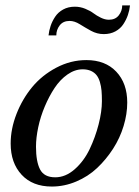

<svg xmlns="http://www.w3.org/2000/svg" viewBox="-20 -681 515 711"><path d="M461.4 -661.1Q459.5 -642.6 453.6 -625.5Q447.8 -608.4 437 -591.8Q426.3 -575.2 407.5 -564.9Q388.7 -554.7 364.3 -554.7Q339.4 -554.7 317.1 -566.9Q294.9 -579.1 275.4 -591.3Q255.9 -603.5 237.8 -603.5Q213.9 -603.5 201.2 -587.2Q188.5 -570.8 188.5 -549.8H159.7Q161.6 -567.9 167.5 -585.2Q173.3 -602.5 184.3 -619.1Q195.3 -635.7 214.1 -646Q232.9 -656.2 257.3 -656.2Q276.9 -656.2 295.4 -648.7Q314 -641.1 325.9 -632.1Q337.9 -623 353.3 -615.5Q368.7 -607.9 383.3 -607.9Q407.2 -607.9 419.9 -624.3Q432.6 -640.6 432.6 -661.1ZM19.5 -149.4Q19.5 -203.6 41 -258.8Q62.5 -314 98.9 -358.2Q135.3 -402.3 188.5 -430.4Q241.7 -458.5 299.8 -458.5Q370.1 -458.5 410.6 -415.5Q451.2 -372.6 451.2 -301.3Q451.2 -258.8 437.7 -214.4Q424.3 -169.9 398.7 -130.1Q373 -90.3 339.6 -58.8Q306.2 -27.3 262.2 -8.8Q218.3 9.8 171.9 9.8Q100.6 9.8 60.1 -33.9Q19.5 -77.6 19.5 -149.4ZM286.1 -424.3Q257.3 -424.3 230 -405.3Q202.6 -386.2 182.1 -355.2Q161.6 -324.2 145.8 -286.6Q129.9 -249 121.6 -210Q113.3 -170.9 113.3 -137.7Q113.3 -82.5 128.4 -53.5Q143.6 -24.4 184.6 -24.4Q222.7 -24.4 256.6 -54.2Q290.5 -84 311.8 -128.4Q333 -172.9 345.2 -220.5Q357.4 -268.1 357.4 -306.6Q357.4 -328.6 356 -345.2Q354.5 -361.8 349.9 -377.4Q345.2 -393.1 337.4 -402.8Q329.6 -412.6 316.7 -418.5Q303.7 -424.3 286.1 -424.3Z"/></svg>

Font: Happy Times at the IKOB Italic
Style: Regular
Weight: 400
Designer: Lucas Le Bihan
Foundry: Lucas Le Bihan
Version: Version 1.000;PS 1.0;hotconv 1.0.88;makeotf.lib2.5.647800